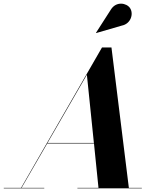

<svg xmlns="http://www.w3.org/2000/svg" viewBox="-68 -1023 860 1043"><path d="M594 -884C642 -893.5 659.5 -947 638.5 -979C620 -1007 563 -1018 534 -970.5L453.5 -845L454.5 -843.5ZM-47.5 -2.5V0H172.5V-2.5H49L188.5 -243.5H442.5L467 -2.5H352.5V0H702.5V-2.5H632L537.5 -765H486L46.5 -2.5ZM404 -617 442 -246.5H190Z"/></svg>

Font: Bodoni* 72pt
Style: Bold Italic
Weight: 700
Italic angle: -13°
Version: Version 2.3